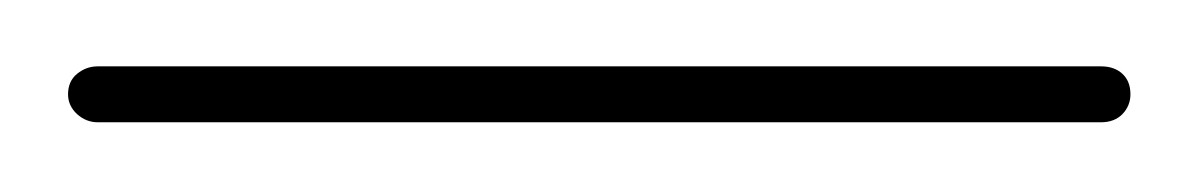

<svg xmlns="http://www.w3.org/2000/svg" viewBox="-29 -50 355 57"><path d="M306.6 -22Q306.6 -25.9 304.2 -28.1Q301.8 -30.3 297.9 -30.3H0Q-3.4 -30.3 -6.1 -28.1Q-8.8 -25.9 -8.8 -22Q-8.8 -18.6 -6.1 -16.1Q-3.4 -13.7 0 -13.7H297.9Q301.8 -13.7 304.2 -16.1Q306.6 -18.6 306.6 -22Z"/></svg>

Font: Mikhak VF
Style: Regular
Weight: 100
Designer: Amin Abedi
Version: Version 3.001